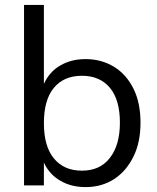

<svg xmlns="http://www.w3.org/2000/svg" viewBox="-20 -756 640 783"><path d="M329 -515Q394 -515 446 -483Q496 -452 525 -393Q553 -336 553 -256Q553 -176 525 -119Q496 -59 446 -26Q395 7 329 7Q270 7 226 -19Q181 -45 159 -93V0H78V-736H159V-414Q182 -464 226 -489Q270 -515 329 -515ZM314 -60Q388 -60 428 -112Q469 -164 469 -256Q469 -348 429 -397Q388 -447 314 -447Q240 -447 199 -397Q159 -348 159 -254Q159 -160 199 -111Q240 -60 314 -60Z"/></svg>

Font: PRinguin Sans
Style: Regular
Weight: 400
Designer: Vernon Adams
Foundry: Vernon Adams
Version: ""